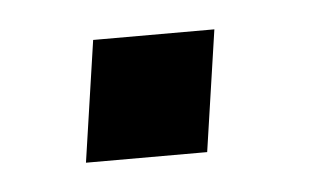

<svg xmlns="http://www.w3.org/2000/svg" viewBox="-26 -385 281 172"><g transform="rotate(-5 114.5 -299.5)"><path d="M46 -245 62 -354H171L155 -245Z"/></g></svg>

Font: Assailand Medium
Style: Italic
Weight: 500
Italic angle: -8°
Designer: Hector Gatti with collaboration of the Omnibus-Type team
Foundry: Omnibus-Type
Version: Version 0.072;October 19, 2019;FontCreator 12.0.0.2547 64-bi